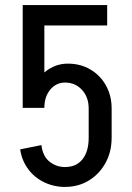

<svg xmlns="http://www.w3.org/2000/svg" viewBox="-20 -725 522 761"><path d="M70 -297.5V-705H155.8V-297.5ZM331.5 -178.8V-295.2H422.5V-178.8ZM70 -624V-705H404.8V-624ZM331.5 -294.5Q331.5 -340.2 304.8 -369Q278 -397.8 237.2 -397.8L248.8 -472.8Q299 -472.8 338.2 -449.6Q377.5 -426.5 400 -386.2Q422.5 -346 422.5 -294.5ZM97.8 -297.8Q97.8 -347.8 117.5 -387.4Q137.2 -427 172 -449.9Q206.8 -472.8 249.5 -472.8L238 -397.8Q202.5 -397.8 179.1 -369.6Q155.8 -341.5 155.8 -297.8ZM422.5 -179.2Q422.5 -123.2 398.2 -79.2Q374 -35.2 332.5 -9.8Q291 15.8 238 15.8V-63Q282.5 -63 307 -93.8Q331.5 -124.5 331.5 -179.2ZM144.2 -150Q149.2 -106.2 176 -84.5Q202.8 -62.8 239 -62.8V16Q192.8 16 154 -3.1Q115.2 -22.2 90.8 -56Q66.2 -89.8 60 -133Z"/></svg>

Font: Akshar Light
Style: Regular
Weight: 300
Designer: Tall Chai
Foundry: Tall Chai
Version: Version 1.100